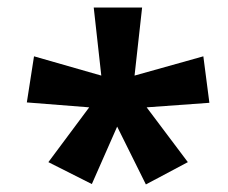

<svg xmlns="http://www.w3.org/2000/svg" viewBox="-20 -886 604 508"><path d="M356 -866H228L248 -686L70 -737L51 -615L216 -602L108 -457L223 -399L290 -551L366 -398L477 -457L368 -602L534 -614L518 -737L336 -686Z"/></svg>

Font: Noto Sans Telugu UI
Style: Bold
Weight: 700
Designer: Jelle Bosma - Monotype Design Team
Foundry: Monotype Imaging Inc.
Version: Version 2.005